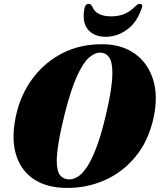

<svg xmlns="http://www.w3.org/2000/svg" viewBox="-20 -936 806 968"><path d="M496.5 -713Q592.5 -712.5 658.8 -666Q725 -619.5 751.5 -536.2Q778 -453 754.5 -343.5Q729 -226 663.5 -146.5Q598 -67 507.2 -27.2Q416.5 12.5 315.5 11.5Q213.5 11 147.2 -34.8Q81 -80.5 58.2 -165.5Q35.5 -250.5 64.5 -369.5Q88.5 -466.5 147.5 -544.5Q206.5 -622.5 295 -668Q383.5 -713.5 496.5 -713ZM328.5 -31.5Q349 -31.5 371.2 -44.5Q393.5 -57.5 417.2 -92.2Q441 -127 465.5 -191Q490 -255 514 -357Q531 -428 538.8 -480Q546.5 -532 546.5 -568Q546.5 -624 530.5 -646.8Q514.5 -669.5 487.5 -670.5Q459.5 -672 429.2 -646Q399 -620 367.8 -551.2Q336.5 -482.5 305 -356.5Q285 -275.5 275.8 -219Q266.5 -162.5 266 -125.5Q266.5 -72 283.2 -52Q300 -32 328.5 -31.5ZM539.5 -853.5Q578.5 -853.5 607.8 -866Q637 -878.5 662.5 -904.5Q675 -916.5 684 -916.5Q703.5 -916.5 694 -893Q670 -822.5 620.2 -786.5Q570.5 -750.5 512.5 -750.5Q455 -750.5 424 -786.5Q393 -822.5 405.5 -893Q410 -916.5 428.5 -916.5Q438 -916.5 444 -904.5Q456 -876.5 480.2 -865Q504.5 -853.5 539.5 -853.5Z"/></svg>

Font: Fraunces 72pt S000 Black
Style: Italic
Weight: 900
Italic angle: -16°
Version: Version 1.000; ttfautohint (v1.8.3)